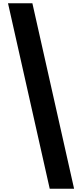

<svg xmlns="http://www.w3.org/2000/svg" viewBox="-20 -793 502 1174"><path d="M178 -773H29L284 361H433Z"/></svg>

Font: Noto Sans Telugu SemiCondensed Black
Style: Regular
Weight: 900
Width: 4
Designer: Jelle Bosma - Monotype Design Team
Foundry: Monotype Imaging Inc.
Version: Version 2.005